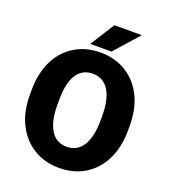

<svg xmlns="http://www.w3.org/2000/svg" viewBox="-161 -1017 1011 1143"><g transform="rotate(20 345.0 -445.5)"><path d="M655.8 -369.6C655.8 -442.4 642.6 -504.9 616.2 -557.1C563 -662.1 465.8 -720.7 344.7 -720.7C283.7 -720.7 230 -706.5 183.6 -678.2C89.8 -621.6 34.2 -514.6 34.2 -369.6V-340.8C34.2 -268.1 47.4 -206.1 74.2 -153.8C127 -49.3 224.1 9.8 345.7 9.8C406.2 9.8 460 -4.4 506.8 -32.7C600.1 -89.4 655.8 -195.8 655.8 -340.8ZM481.9 -340.8C481.9 -201.7 433.1 -124 345.7 -124C255.4 -124 208.5 -201.7 208.5 -340.8V-370.6C208.5 -511.2 254.4 -586.4 344.7 -586.4C432.1 -586.4 481.9 -511.2 481.9 -370.6ZM402.8 -748 539.1 -901.4H365.2L268.6 -748Z"/></g></svg>

Font: Vazirmatn Black
Style: Regular
Weight: 900
Designer: Saber Rastikerdar
Foundry: Saber Rastikerdar
Version: Version 33.003